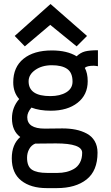

<svg xmlns="http://www.w3.org/2000/svg" viewBox="-20 -754 558 963"><path d="M233.4 -733.9 416.5 -573.7 364.3 -521.5 231.9 -629.4 104.5 -521.5 53.7 -573.7ZM115.7 37.1Q115.7 81.1 140.4 97.2Q165 113.3 216.8 113.3H268.1Q291 113.3 311.3 108.6Q331.5 104 350.6 93.3Q369.6 82.5 380.9 61.8Q392.1 41 392.1 12.2Q392.1 -34.7 260.3 -34.7Q228 -34.7 156.7 -33.7Q137.2 -25.9 126.5 -6.3Q115.7 13.2 115.7 37.1ZM232.4 -272Q281.2 -272 312.5 -291Q343.8 -310.1 343.8 -344.7Q343.8 -389.6 317.1 -408.2Q290.5 -426.8 240.2 -426.8Q190.4 -426.8 157 -403.3Q123.5 -379.9 123.5 -346.2Q123.5 -272 232.4 -272ZM46.4 -341.3Q46.4 -417.5 97.9 -459.2Q149.4 -501 240.2 -501Q316.4 -501 364.3 -471.7Q383.8 -490.2 406.5 -496.1Q429.2 -502 471.2 -502V-421.9Q456.5 -424.3 449.7 -424.3Q416 -424.3 405.3 -413.6Q419.9 -387.2 419.9 -346.7Q419.9 -278.3 369.1 -238.5Q318.4 -198.7 234.9 -198.7Q178.2 -198.7 137.7 -214.4Q116.7 -189.9 116.7 -166.5Q116.7 -108.9 204.6 -108.9Q210.9 -108.9 248.5 -109.4Q286.1 -109.9 293 -109.9Q329.6 -109.9 359.6 -103.8Q389.6 -97.7 415 -84.2Q440.4 -70.8 454.8 -46.4Q469.2 -22 469.2 11.7Q469.2 102.5 414.3 146Q359.4 189.5 265.1 189.5H214.8Q134.3 189.5 86.7 151.9Q39.1 114.3 39.1 40Q39.1 -29.8 81.5 -66.9Q40 -97.7 40 -160.2Q40 -215.8 76.2 -257.3Q46.4 -290.5 46.4 -341.3Z"/></svg>

Font: FantasqueSansM Nerd Font
Style: Regular
Weight: 400
Monospace: yes
Designer: Jany Belluz
Version: Version 1.8.0 ; ttfautohint (v1.8.2);Nerd Fonts 3.4.0